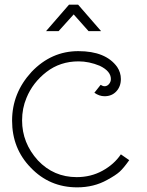

<svg xmlns="http://www.w3.org/2000/svg" viewBox="-20 -788 632 826"><path d="M415 -654H361L297 -726L232 -654H178L277 -768H316ZM310 -26Q371 -26 421 -53.5Q471 -81 500 -124L536 -99Q512 -65 495 -49.5Q478 -34 441 -14Q384 18 312 18Q193 18 112 -67Q32 -149 32 -269Q32 -388 116 -479Q201 -568 317 -568Q435 -568 484 -500Q500 -476 500 -448Q500 -416 480.5 -395Q461 -374 430 -374Q407 -374 386 -389L413 -423Q422 -417 430 -417Q441 -417 449 -426.5Q457 -436 457 -448Q457 -482 409 -505Q363 -524 318 -524Q239 -524 180 -478.5Q121 -433 94 -367Q75 -322 75 -270Q75 -173 143 -98Q211 -26 310 -26Z"/></svg>

Font: Bhavuka
Style: Regular
Weight: 400
Version: 2.94.0; ttfautohint (v1.2) -l 7 -r 28 -G 50 -x 13 -D deva -f